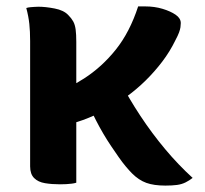

<svg xmlns="http://www.w3.org/2000/svg" viewBox="-20 -569 640 599"><path d="M218 1Q212 3 203.5 4Q195 5 186.5 5.5Q178 6 167 6Q142 6 120.5 2.5Q99 -1 86.5 -13.5Q74 -26 74 -50V-441Q74 -471 71.5 -494.5Q69 -518 62 -544Q68 -546 74.5 -546.5Q81 -547 87.5 -547.5Q94 -548 100 -548Q122 -548 150.5 -542.5Q179 -537 193 -522Q203 -512 208.5 -502Q214 -492 216 -477Q218 -462 218 -438ZM411 -549H433Q462 -549 487 -541.5Q512 -534 528 -523Q544 -512 544 -497Q544 -491 543 -484Q542 -477 538.5 -467.5Q535 -458 527 -443Q510 -408 486 -376.5Q462 -345 434 -317.5Q406 -290 373.5 -266.5Q341 -243 307 -225Q273 -207 238.5 -194.5Q204 -182 169 -176L120 -263Q186 -288 242 -324Q298 -360 341.5 -414.5Q385 -469 411 -549ZM496 10Q460 10 436.5 1.5Q413 -7 392 -28Q384 -36 373 -49Q362 -62 350.5 -78.5Q339 -95 326.5 -113.5Q314 -132 302 -152.5Q290 -173 279.5 -193.5Q269 -214 260 -234L351 -321Q382 -262 418 -207.5Q454 -153 495 -104Q536 -55 581 -14Q571 -6 559 0Q547 6 532 8Q517 10 496 10Z"/></svg>

Font: Recursive Casual
Style: Bold
Weight: 700
Version: Version 1.085